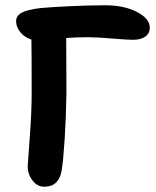

<svg xmlns="http://www.w3.org/2000/svg" viewBox="-20 -688 593 728"><path d="M147.9 20Q121.6 20 103.3 -3.7Q85 -27.3 85 -58.1Q85 -63 92.5 -162.6Q100.1 -262.2 100.1 -334Q100.1 -489.3 99.1 -538.1Q74.2 -545.4 57.6 -565.4Q41 -585.4 41 -607.9Q41 -627.9 62 -639.6Q83 -651.4 131.8 -657.2Q164.6 -660.6 241 -664.3Q317.4 -668 378.9 -668Q450.2 -668 499 -642.8Q547.9 -617.7 547.9 -583Q547.9 -561.5 531 -549.3Q514.2 -537.1 483.9 -537.1Q460.9 -537.1 404.3 -542Q347.7 -546.9 314 -546.9Q268.6 -546.9 231 -543.9Q231 -523.9 231.4 -454.8Q231.9 -385.7 231.9 -333Q230.5 -242.2 225.1 -159.2Q219.7 -76.2 213.9 -43Q210 -13.7 193.4 3.2Q176.8 20 147.9 20Z"/></svg>

Font: Shantell Sans Irregular Bouncy
Style: Regular
Weight: 600
Designer: Stephen Nixon, Anya Danilova, Shantell Martin
Foundry: Arrow Type
Version: Version 1.006;[9816181b4]